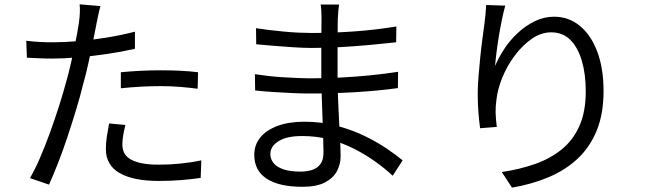

<svg xmlns="http://www.w3.org/2000/svg" viewBox="-20 -815 3010 885"><path d="M443 -787Q438 -770 433 -746Q428 -722 425 -707Q418 -671 408.5 -623.5Q399 -576 387.5 -524Q376 -472 362 -422Q349 -369 330 -306.5Q311 -244 290 -181Q269 -118 247 -62Q225 -6 206 36L118 6Q141 -33 164.5 -87.5Q188 -142 210.5 -204Q233 -266 252.5 -327.5Q272 -389 286 -441Q296 -476 305 -515Q314 -554 322 -591.5Q330 -629 335.5 -660.5Q341 -692 344 -712Q347 -733 348 -756Q349 -779 347 -795ZM221 -620Q277 -620 341.5 -625.5Q406 -631 473 -642Q540 -653 602 -669V-590Q540 -576 472 -566Q404 -556 338.5 -550.5Q273 -545 220 -545Q187 -545 159 -546.5Q131 -548 104 -549L101 -627Q137 -623 165.5 -621.5Q194 -620 221 -620ZM537 -482Q577 -486 624.5 -488.5Q672 -491 720 -491Q764 -491 808.5 -489Q853 -487 893 -482L891 -406Q853 -411 810 -414.5Q767 -418 723 -418Q676 -418 629.5 -415.5Q583 -413 537 -408ZM558 -239Q552 -215 548 -192Q544 -169 544 -149Q544 -131 550.5 -114.5Q557 -98 575 -85Q593 -72 626.5 -64Q660 -56 713 -56Q762 -56 812 -61Q862 -66 908 -76L905 5Q865 11 816 15Q767 19 712 19Q594 19 531 -17.5Q468 -54 468 -128Q468 -157 472.5 -186Q477 -215 483 -246Z M1543 -794Q1541 -781 1539.5 -765Q1538 -749 1537 -727Q1537 -712 1536.5 -682Q1536 -652 1536 -614.5Q1536 -577 1536 -539Q1536 -501 1536 -469Q1536 -419 1538 -364Q1540 -309 1543 -257Q1546 -205 1548 -162Q1550 -119 1550 -94Q1550 -59 1533.5 -27Q1517 5 1478.5 25.5Q1440 46 1374 46Q1266 46 1209 8.5Q1152 -29 1152 -101Q1152 -147 1179.5 -181Q1207 -215 1259 -234.5Q1311 -254 1383 -254Q1462 -254 1531.5 -235.5Q1601 -217 1659 -189Q1717 -161 1762 -130.5Q1807 -100 1836 -76L1790 -5Q1756 -37 1711.5 -69Q1667 -101 1614.5 -128Q1562 -155 1501.5 -171.5Q1441 -188 1373 -188Q1301 -188 1263.5 -164Q1226 -140 1226 -105Q1226 -83 1240 -64.5Q1254 -46 1285 -35Q1316 -24 1365 -24Q1394 -24 1418 -31.5Q1442 -39 1456.5 -58Q1471 -77 1471 -111Q1471 -140 1469.5 -186.5Q1468 -233 1466 -285.5Q1464 -338 1462.5 -387Q1461 -436 1461 -469Q1461 -503 1461 -538.5Q1461 -574 1461 -609Q1461 -644 1461.5 -676Q1462 -708 1462 -734Q1462 -746 1461 -765Q1460 -784 1458 -794ZM1160 -685Q1185 -681 1218 -677Q1251 -673 1287.5 -669.5Q1324 -666 1357.5 -664.5Q1391 -663 1416 -663Q1511 -663 1610.5 -670Q1710 -677 1807 -693L1806 -620Q1751 -614 1686 -608Q1621 -602 1552.5 -598Q1484 -594 1417 -594Q1382 -594 1334 -597Q1286 -600 1239.5 -604Q1193 -608 1161 -611ZM1155 -473Q1182 -469 1215 -465Q1248 -461 1283 -459Q1318 -457 1350 -455.5Q1382 -454 1407 -454Q1480 -454 1548.5 -457.5Q1617 -461 1683.5 -467.5Q1750 -474 1815 -484L1814 -409Q1764 -402 1714.5 -397.5Q1665 -393 1615.5 -390Q1566 -387 1514.5 -385.5Q1463 -384 1406 -384Q1372 -384 1327.5 -386Q1283 -388 1237.5 -391Q1192 -394 1156 -398Z M2309 -789Q2301 -761 2293.5 -724.5Q2286 -688 2279.5 -648.5Q2273 -609 2268.5 -573Q2264 -537 2262 -511Q2278 -549 2304 -589Q2330 -629 2366 -662.5Q2402 -696 2444.5 -717Q2487 -738 2534 -738Q2601 -738 2652.5 -696Q2704 -654 2733 -577Q2762 -500 2762 -395Q2762 -291 2731 -214.5Q2700 -138 2644 -85Q2588 -32 2510.5 1Q2433 34 2340 50L2293 -22Q2374 -34 2444.5 -58.5Q2515 -83 2568 -125.5Q2621 -168 2650.5 -234Q2680 -300 2680 -394Q2680 -473 2662 -534.5Q2644 -596 2609 -631Q2574 -666 2521 -666Q2474 -666 2431 -636Q2388 -606 2352.5 -558.5Q2317 -511 2295 -456.5Q2273 -402 2268 -353Q2264 -324 2264.5 -296Q2265 -268 2270 -230L2193 -224Q2189 -252 2185.5 -293Q2182 -334 2182 -383Q2182 -418 2185.5 -461.5Q2189 -505 2193.5 -549.5Q2198 -594 2203.5 -635Q2209 -676 2213 -706Q2216 -729 2218 -750.5Q2220 -772 2221 -792Z"/></svg>

Font: Noto Sans JP Thin
Style: Regular
Weight: 400
Version: Version 2.004-H2;hotconv 1.0.118;makeotfexe 2.5.65603